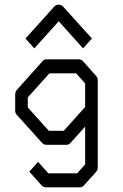

<svg xmlns="http://www.w3.org/2000/svg" viewBox="-20 -732 526 822"><path d="M344.5 -190 282.5 -121Q276 -112 263.5 -112H178Q168 -112 159.5 -121L53 -239Q45 -246 45 -260V-327Q45 -339.5 53 -348L162 -470Q167.5 -478 181 -478H317Q328 -478 335.5 -470L390.5 -408Q398.5 -401 398.5 -387V-16Q398.5 -3.5 390.5 5L340 61Q333.5 70 321.5 70H176.5Q166 70 157.5 61L105.5 3L143 -39L187 10H310.5L344.5 -28ZM344.5 -274V-375L306 -418H191.5L99 -315V-272L189 -172H253ZM108 -546 89 -567 212.5 -704Q220 -712 230.5 -712Q243 -712 250 -704L373.5 -567L354.5 -546L335.5 -525L231.5 -641L127 -525Z"/></svg>

Font: 3270 Nerd Font Mono SemCond
Style: Regular
Weight: 400
Monospace: yes
Version: Version 3.0.1;Nerd Fonts 3.1.1